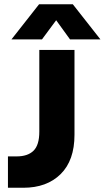

<svg xmlns="http://www.w3.org/2000/svg" viewBox="-20 -886 494 906"><path d="M164.5 -866H323.5L454 -700H310.5L245 -790.5L178 -700H34ZM17.5 -148H58.5Q111 -148 138.2 -174.8Q165.5 -201.5 165.5 -264.5V-650.5H331.5V-250Q331.5 -129 266.2 -64.5Q201 0 90 0H17.5Z"/></svg>

Font: Overused Grotesk ExtraBold
Style: Regular
Weight: 800
Version: Version 0.004